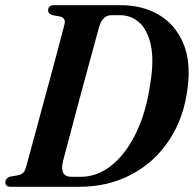

<svg xmlns="http://www.w3.org/2000/svg" viewBox="-26 -720 747 740"><path d="M-5.5 -17.5Q-5 -33 12 -39L43.5 -44.5Q56.5 -47.5 63.5 -54.5Q70.5 -61.5 74.5 -77Q81 -101 93 -144.2Q105 -187.5 119.5 -241.8Q134 -296 149.8 -353.8Q165.5 -411.5 180 -465.2Q194.5 -519 205.5 -561.2Q216.5 -603.5 222.5 -626Q228.5 -650 206.5 -656L174.5 -662Q159.5 -667.5 159.5 -679.5Q159.5 -700 182.5 -700H438.5Q524 -700 587 -662.5Q650 -625 680.2 -553.5Q710.5 -482 697 -380Q683 -266.5 626.8 -181Q570.5 -95.5 481.2 -47.8Q392 0 278 0H14.5Q-5 0 -5.5 -17.5ZM285 -38.5Q348.5 -38.5 403.8 -82.5Q459 -126.5 498.5 -207.8Q538 -289 553.5 -400Q568 -489 555.2 -547Q542.5 -605 510.8 -633.2Q479 -661.5 436.5 -661.5H403.5Q386.5 -661.5 374.2 -650Q362 -638.5 354.5 -611Q349 -591 338.5 -552Q328 -513 314.2 -463Q300.5 -413 286 -359Q271.5 -305 258 -254.2Q244.5 -203.5 233.8 -163Q223 -122.5 217 -99.5Q202 -38.5 250 -38.5Z"/></svg>

Font: Fraunces 144pt S050 SemiBold
Style: Italic
Weight: 600
Italic angle: -16°
Version: Version 1.000; ttfautohint (v1.8.3)